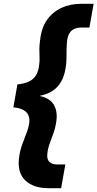

<svg xmlns="http://www.w3.org/2000/svg" viewBox="-20 -816 510 1005"><path d="M233 169Q154 169 111.5 127.5Q69 86 80 7Q85 -29 96 -59.5Q107 -90 118 -117.5Q129 -145 133 -173Q136 -195 129 -212Q122 -229 103 -240Q84 -251 50 -254L71 -374Q108 -378 132 -389.5Q156 -401 169 -423Q182 -445 185 -477Q188 -496 187 -516Q186 -536 186 -558Q186 -580 190 -607Q197 -671 226.5 -712.5Q256 -754 302 -775Q348 -796 403 -796H470L448 -672H410Q387 -672 371 -665.5Q355 -659 345.5 -645Q336 -631 332 -608Q329 -584 328.5 -560Q328 -536 328 -510Q328 -484 323 -457Q317 -420 301 -390.5Q285 -361 257.5 -342Q230 -323 190 -315V-313Q242 -302 262 -267Q282 -232 275 -183Q271 -151 261 -122.5Q251 -94 241 -67.5Q231 -41 228 -14Q224 16 237.5 30.5Q251 45 283 45H322L300 169Z"/></svg>

Font: DM Sans 36pt Black
Style: Italic
Weight: 900
Italic angle: -10°
Designer: Colophon Foundry, Jonny Pinhorn
Foundry: Colophon Foundry
Version: Version 4.004;gftools[0.9.30]